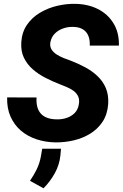

<svg xmlns="http://www.w3.org/2000/svg" viewBox="-20 -741 647 1013"><path d="M396 -190.9Q400.4 -215.3 392.3 -232.4Q384.3 -249.5 368.7 -261.2Q353 -272.9 333 -281.2Q313 -289.6 294.4 -296.9Q256.3 -311.5 219.5 -330.6Q182.6 -349.6 152.8 -375.5Q123 -401.4 106.2 -436.3Q89.4 -471.2 92.3 -518.1Q95.7 -571.3 122.3 -610.1Q148.9 -648.9 190.9 -673.8Q232.9 -698.7 281.5 -710.2Q330.1 -721.7 377.4 -720.7Q443.8 -719.7 496.3 -693.4Q548.8 -667 578.9 -617.9Q608.9 -568.8 607.4 -500.5H453.6Q455.1 -530.3 446 -552.2Q437 -574.2 417 -586.4Q397 -598.6 366.2 -599.1Q339.8 -600.1 314 -591.3Q288.1 -582.5 269.5 -564.2Q251 -545.9 245.6 -517.1Q242.2 -495.6 252.2 -479.7Q262.2 -463.9 280 -452.9Q297.9 -441.9 317.6 -434.1Q337.4 -426.3 353 -420.9Q392.6 -405.8 429.4 -386Q466.3 -366.2 494.9 -339.1Q523.4 -312 538.6 -275.9Q553.7 -239.7 550.8 -192.4Q546.9 -137.7 521.5 -99.1Q496.1 -60.5 456.5 -36.1Q417 -11.7 369.4 -0.5Q321.8 10.7 272.9 10.3Q219.2 9.3 172.1 -6.3Q125 -22 89.8 -52.2Q54.7 -82.5 35.4 -126.2Q16.1 -169.9 17.6 -227.1L172.9 -226.6Q170.9 -198.2 177 -176.5Q183.1 -154.8 196.5 -140.4Q210 -126 231.2 -118.7Q252.4 -111.3 281.7 -111.3Q307.6 -110.8 332.3 -119.1Q356.9 -127.4 374.3 -145Q391.6 -162.6 396 -190.9ZM301.8 43.9 298.8 78.1Q293.9 127.9 269.3 172.6Q244.6 217.3 209.5 252.4L138.2 212.9Q158.7 183.1 173.6 152.6Q188.5 122.1 195.3 86.4L202.6 43.9Z"/></svg>

Font: Roboto ExtraBold
Style: Italic
Weight: 800
Designer: Christian Robertson
Foundry: Google
Version: Version 3.009; 2024